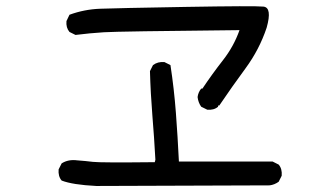

<svg xmlns="http://www.w3.org/2000/svg" viewBox="-20 -665 1040 622"><path d="M292 -62.5Q214.8 -66.4 179.7 -80.1Q168 -93.8 169.9 -116.2L179.7 -135.7Q201.2 -149.4 230.5 -145.5Q256.8 -143.6 281.2 -140.6Q305.7 -137.7 481.4 -139.6L483.4 -147.5Q479.5 -219.7 473.6 -291Q467.8 -362.3 465.8 -434.6L475.6 -454.1Q491.2 -465.8 512.7 -463.9L532.2 -454.1Q543.9 -377.9 549.8 -299.8Q555.7 -221.7 559.6 -141.6H863.3L882.8 -131.8Q894.5 -118.2 892.6 -95.7L882.8 -76.2Q869.1 -66.4 853.5 -64.5ZM651.4 -309.6 631.8 -319.3Q622.1 -333 620.1 -350.6Q622.1 -366.2 631.8 -377.9H635.7Q667 -424.8 702.1 -469.7Q737.3 -514.6 755.9 -567.4Q362.3 -563.5 316.4 -560.5Q270.5 -557.6 224.6 -551.8L205.1 -561.5Q193.4 -575.2 195.3 -596.7L205.1 -617.2Q252.9 -634.8 304.7 -636.7Q356.4 -638.7 580.6 -642.6Q804.7 -646.5 833.5 -643.6Q862.3 -640.6 843.8 -575.2Q820.3 -504.9 775.9 -444.3Q731.4 -383.8 690.4 -323.2H686.5V-319.3Q672.9 -307.6 651.4 -309.6Z"/></svg>

Font: NaikaiFont
Style: Regular-Lite
Weight: 400
Version: Version 1.67